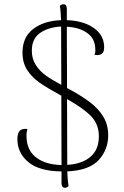

<svg xmlns="http://www.w3.org/2000/svg" viewBox="-20 -796 586 905"><path d="M297 12Q299 60 303 81Q295 89 286 89Q270 89 270 67V12Q165 11 113.5 -32Q62 -75 62 -140Q62 -167 72.5 -179Q83 -191 109 -188Q104 -169 105 -152Q106 -88 150 -54Q194 -20 270 -18L269 -345Q203 -381 167 -406Q131 -431 108.5 -465.5Q86 -500 86 -548Q86 -621 136.5 -659.5Q187 -698 268 -701Q266 -749 262 -768Q270 -776 279 -776Q295 -776 295 -754V-701Q375 -698 423 -663.5Q471 -629 471 -573Q471 -559 466.5 -550.5Q462 -542 451 -538Q443 -536 439 -536Q435 -536 425 -538Q431 -550 429 -567Q428 -614 391 -640.5Q354 -667 295 -670L296 -381Q362 -346 403 -315Q444 -284 467 -246Q490 -208 490 -158Q490 -91 445.5 -42Q401 7 297 12ZM269 -396 268 -671Q209 -668 169.5 -641Q130 -614 130 -557Q130 -519 148.5 -490Q167 -461 195.5 -440.5Q224 -420 269 -396ZM446 -153Q446 -209 411 -246.5Q376 -284 296 -329L297 -19Q367 -23 406.5 -57Q446 -91 446 -153Z"/></svg>

Font: Arima Madurai ExtraLight
Style: Regular
Weight: 275
Designer: Joana Correia and Natanael Gama
Foundry: NDISCOVER
Version: Version 1.020